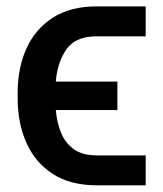

<svg xmlns="http://www.w3.org/2000/svg" viewBox="-20 -565 500 588"><path d="M276.6 -89.1H426.1V2.5H276.6Q195 2.5 141 -32.8Q87 -68.2 60.5 -128.4Q34.1 -188.6 34.1 -263.5V-281.6Q34.1 -356.5 60.9 -416.2Q87.7 -475.9 141.5 -510.7Q195.3 -545.5 276.6 -545.5H426.1V-453.8H276.6Q210.9 -453.8 183.2 -413.7Q155.5 -373.6 150.9 -315H339.5V-228H150.9Q154.1 -190.7 166.7 -159.1Q179.3 -127.5 205.8 -108.3Q232.2 -89.1 276.6 -89.1Z"/></svg>

Font: Inter Zeller Medium
Style: Regular
Weight: 500
Designer: Rasmus Andersson; Joe Bland
Foundry: zeller
Version: Version 3.015;git-dec3a8cb1